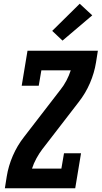

<svg xmlns="http://www.w3.org/2000/svg" viewBox="-20 -1006 543 1026"><path d="M6 0 16 -63Q25 -119 48.5 -173.5Q72 -228 109 -275L301 -524L302 -525Q321 -549 335 -575.5Q349 -602 358 -630H201L187 -548H96L127 -735H503L493 -672Q484 -616 460.5 -561.5Q437 -507 400 -460L208 -211L207 -210Q189 -186 174.5 -159.5Q160 -133 151 -105H308L322 -187H413L382 0ZM314 -789 259 -841 406 -986 473 -924Z"/></svg>

Font: Iosevka Curly Slab Extrabold
Style: Italic
Weight: 800
Italic angle: -9°
Monospace: yes
Designer: Belleve Invis
Foundry: Belleve Invis
Version: Version 22.1.2; ttfautohint (v1.8.4)